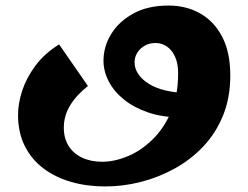

<svg xmlns="http://www.w3.org/2000/svg" viewBox="-20 -423 895 692"><path d="M359 249Q293 249 236 232.5Q179 216 136 183.5Q93 151 69 102.5Q45 54 45 -9Q45 -50 60 -96Q75 -142 107.5 -186Q140 -230 193 -263L297 -113Q256 -81 233 -43.5Q210 -6 210 37Q210 75 227 102.5Q244 130 275.5 145Q307 160 348 160Q392 160 439.5 140.5Q487 121 528.5 81Q570 41 596 -18.5Q622 -78 622 -159Q622 -195 610.5 -219.5Q599 -244 580.5 -256Q562 -268 541 -268Q518 -268 501 -258Q484 -248 474.5 -232.5Q465 -217 465 -198Q465 -176 478.5 -156Q492 -136 517 -120.5Q542 -105 578.5 -96.5Q615 -88 661 -88L633 0Q566 0 514.5 -17.5Q463 -35 427 -64Q391 -93 372 -129.5Q353 -166 353 -204Q353 -255 380.5 -300Q408 -345 460 -374Q512 -403 588 -403Q651 -403 701.5 -374.5Q752 -346 781 -290Q810 -234 810 -151Q810 -71 784 -7Q758 57 712.5 105Q667 153 608.5 185Q550 217 486.5 233Q423 249 359 249Z"/></svg>

Font: Marhey Light SemiBold
Style: Regular
Weight: 600
Version: Version 1.000